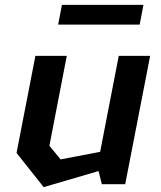

<svg xmlns="http://www.w3.org/2000/svg" viewBox="-20 -757 660 789"><path d="M254.5 -527.5H125.5L48 -128.5L159.5 12L385 -54L398.5 0H494.5L597 -527.5H468L391.5 -133L229 -102L183 -158ZM219 -656H554L569.5 -737H234.5Z"/></svg>

Font: Monaspace Krypton SemiBold
Style: Italic
Weight: 600
Italic angle: -11°
Designer: Riley Cran & the Lettermatic Team
Foundry: Lettermatic
Version: Version 1.101 (Monaspace Krypton)